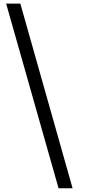

<svg xmlns="http://www.w3.org/2000/svg" viewBox="-20 -752 512 1036"><path d="M371.6 263.7H295.9L13.2 -732.4H89.8Z"/></svg>

Font: Gelasio
Style: Regular
Weight: 400
Designer: Eben Sorkin
Foundry: Eben Sorkin
Version: Version 1.008